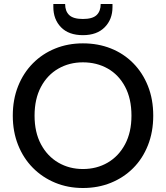

<svg xmlns="http://www.w3.org/2000/svg" viewBox="-20 -929 831 961"><path d="M395 12Q320 12 256 -14.5Q192 -41 144.5 -89Q97 -137 70.5 -203.5Q44 -270 44 -350Q44 -431 70.5 -497.5Q97 -564 144.5 -612Q192 -660 256 -686Q320 -712 395 -712Q471 -712 535 -686.5Q599 -661 646.5 -613Q694 -565 720.5 -498.5Q747 -432 747 -350Q747 -269 720.5 -202Q694 -135 646.5 -87.5Q599 -40 535 -14Q471 12 395 12ZM395 -83Q464 -83 519 -115Q574 -147 606 -207Q638 -267 638 -350Q638 -435 606 -495Q574 -555 519 -586Q464 -617 395 -617Q327 -617 272 -585.5Q217 -554 185 -494Q153 -434 153 -350Q153 -267 185 -207Q217 -147 272 -115Q327 -83 395 -83ZM395 -753Q324 -753 285.5 -792.5Q247 -832 247 -894V-909H306Q306 -873 326.5 -853.5Q347 -834 395 -834Q443 -834 463.5 -853.5Q484 -873 484 -909H543V-893Q543 -832 504 -792.5Q465 -753 395 -753Z"/></svg>

Font: Rethink Sans Medium
Style: Regular
Weight: 500
Designer: The Rethink Sans project authors (Hans Thiessen). DM Sans designed by Colophon Foundry.
Foundry: Rethink Communications LLC
Version: Version 1.001